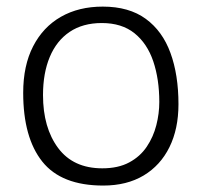

<svg xmlns="http://www.w3.org/2000/svg" viewBox="-20 -558 626 596"><path d="M300.5 18Q170.5 18 111.2 -56.5Q52 -131 52 -270Q52 -354.5 82.8 -414.2Q113.5 -474 169 -505.8Q224.5 -537.5 299 -537.5Q380.5 -537.5 432.5 -499.5Q484.5 -461.5 509.2 -393.5Q534 -325.5 534 -234.5Q534 -158 506 -101.2Q478 -44.5 425.8 -13.2Q373.5 18 300.5 18ZM297.5 -35.5Q347 -35.5 381 -53.8Q415 -72 435.5 -102.5Q456 -133 465.2 -169.2Q474.5 -205.5 474.5 -241.5Q474.5 -312 455.8 -367.5Q437 -423 397.5 -454.8Q358 -486.5 296 -486.5Q237 -486.5 196.2 -459Q155.5 -431.5 134.5 -381.2Q113.5 -331 113.5 -263Q113.5 -161.5 160.5 -98.5Q207.5 -35.5 297.5 -35.5Z"/></svg>

Font: Grandstander Thin ExtraLight
Style: Regular
Weight: 250
Version: Version 1.200